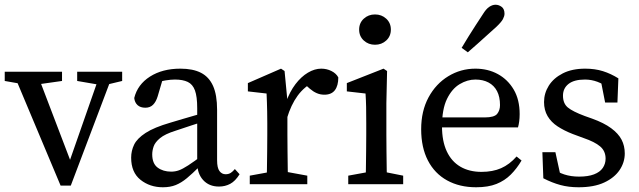

<svg xmlns="http://www.w3.org/2000/svg" viewBox="-20 -778 2698 811"><path d="M236 6 34 -475H134L287 -74H266L271 -89L406 -475H461L279 6ZM0 -436V-475H242V-436L122 -419H97ZM306 -436V-475H496V-436L425 -419H405Z M668 13Q613 13 573.5 -18.5Q534 -50 534 -112Q534 -141 546.5 -167Q559 -193 595 -216.5Q631 -240 700 -260Q726 -268 752 -275.5Q778 -283 803.5 -290.5Q829 -298 855 -305V-269Q821 -259 788 -248Q755 -237 722 -226Q677 -212 656 -194.5Q635 -177 629 -159.5Q623 -142 623 -126Q623 -87 646 -70Q669 -53 703 -53Q720 -53 735.5 -58.5Q751 -64 775 -79.5Q799 -95 839 -125L853 -75H823Q793 -45 769.5 -25.5Q746 -6 722.5 3.5Q699 13 668 13ZM905 10Q863 10 838 -17.5Q813 -45 813 -91V-96V-321Q813 -370 803.5 -396Q794 -422 773 -432Q752 -442 719 -442Q702 -442 680 -438.5Q658 -435 629 -424L671 -456L646 -371Q639 -348 626.5 -335.5Q614 -323 594 -323Q573 -323 561 -334Q549 -345 547 -364Q561 -421 613.5 -454.5Q666 -488 742 -488Q795 -488 829 -470.5Q863 -453 880 -415Q897 -377 897 -314V-101Q897 -69 907 -55.5Q917 -42 933 -42Q946 -42 955 -48Q964 -54 972 -64L992 -42Q974 -13 952.5 -1.5Q931 10 905 10Z M1035 0V-36L1144 -56H1169L1278 -36V0ZM1106 0Q1107 -23 1107.5 -60.5Q1108 -98 1108.5 -138.5Q1109 -179 1109 -210V-258Q1109 -286 1108.5 -306.5Q1108 -327 1107.5 -345Q1107 -363 1106 -383L1027 -392V-427L1167 -488L1182 -478L1194 -353V-351V-210Q1194 -179 1194.5 -138.5Q1195 -98 1195.5 -60.5Q1196 -23 1197 0ZM1192 -278 1177 -346H1188Q1204 -391 1228 -422.5Q1252 -454 1280.5 -471Q1309 -488 1337 -488Q1360 -488 1380 -478Q1400 -468 1409 -451Q1409 -416 1394.5 -397Q1380 -378 1350 -378Q1333 -378 1318 -384.5Q1303 -391 1289 -403L1262 -427L1311 -436Q1265 -412 1237 -373.5Q1209 -335 1192 -278Z M1451 0V-36L1560 -56H1583L1683 -36V0ZM1524 0Q1525 -23 1525.5 -60.5Q1526 -98 1526.5 -138.5Q1527 -179 1527 -210V-257Q1527 -298 1526.5 -325.5Q1526 -353 1524 -383L1445 -392V-427L1600 -488L1615 -478L1612 -342V-210Q1612 -179 1612.5 -138.5Q1613 -98 1613.5 -60.5Q1614 -23 1615 0ZM1564 -589Q1536 -589 1516.5 -607Q1497 -625 1497 -653Q1497 -681 1516.5 -699Q1536 -717 1564 -717Q1592 -717 1611.5 -699Q1631 -681 1631 -653Q1631 -625 1611.5 -607Q1592 -589 1564 -589Z M1991 13Q1921 13 1868.5 -16Q1816 -45 1787.5 -100Q1759 -155 1759 -232Q1759 -309 1790 -366.5Q1821 -424 1873.5 -456Q1926 -488 1988 -488Q2041 -488 2083 -465Q2125 -442 2150 -399.5Q2175 -357 2175 -296Q2175 -279 2173 -264.5Q2171 -250 2168 -240H1798V-282H2027Q2068 -282 2080 -297Q2092 -312 2092 -334Q2092 -369 2079.5 -393Q2067 -417 2043.5 -429.5Q2020 -442 1988 -442Q1954 -442 1921.5 -422.5Q1889 -403 1868 -360Q1847 -317 1847 -244Q1847 -182 1867 -139Q1887 -96 1924.5 -74Q1962 -52 2014 -52Q2061 -52 2096.5 -67.5Q2132 -83 2162 -117L2183 -100Q2163 -66 2137.5 -40.5Q2112 -15 2077 -1Q2042 13 1991 13ZM1930 -576Q1944 -600 1958.5 -623Q1973 -646 1988 -669.5Q2003 -693 2019 -717Q2033 -740 2046.5 -749Q2060 -758 2073 -758Q2087 -758 2099 -749Q2111 -740 2111 -720Q2111 -710 2104.5 -697.5Q2098 -685 2077 -665Q2057 -647 2037 -629Q2017 -611 1997 -593Q1977 -575 1956 -557Z M2424 13Q2382 13 2347 3.5Q2312 -6 2275 -25L2271 -135H2326L2352 -16H2311V-69Q2336 -50 2364 -41Q2392 -32 2426 -32Q2464 -32 2489 -41.5Q2514 -51 2526 -68.5Q2538 -86 2538 -108Q2538 -140 2515 -159.5Q2492 -179 2445 -195L2399 -212Q2363 -226 2335.5 -244Q2308 -262 2293 -287.5Q2278 -313 2278 -347Q2278 -384 2298 -416Q2318 -448 2357 -468Q2396 -488 2452 -488Q2493 -488 2526.5 -477.5Q2560 -467 2592 -447L2588 -345H2536L2516 -447H2553V-404Q2529 -423 2503.5 -432.5Q2478 -442 2451 -442Q2405 -442 2381.5 -423.5Q2358 -405 2358 -374Q2358 -341 2378.5 -324Q2399 -307 2450 -288L2481 -277Q2531 -259 2561.5 -236.5Q2592 -214 2605.5 -188Q2619 -162 2619 -130Q2619 -92 2597 -59.5Q2575 -27 2532 -7Q2489 13 2424 13Z"/></svg>

Font: Source Serif 4 Variable
Style: Regular
Weight: 400
Designer: Frank Grießhammer
Foundry: Adobe
Version: Version 4.005;hotconv 1.1.0;makeotfexe 2.6.0